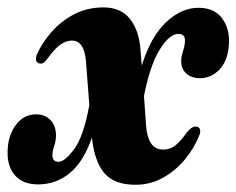

<svg xmlns="http://www.w3.org/2000/svg" viewBox="-23 -487 638 518"><path d="M356 -352.5 359.5 -310Q383.5 -388 425 -427Q466.5 -466 512 -466Q553.5 -466 574.5 -439.8Q595.5 -413.5 595 -374Q593.5 -326.5 570.8 -301.2Q548 -276 516.5 -276Q493 -276 478.8 -289.5Q464.5 -303 466 -326.5Q466.5 -336 471.2 -350.5Q476 -365 476 -378.5Q476 -395.5 458 -395.5Q434 -395.5 407.8 -353Q381.5 -310.5 365.5 -228L371 -149Q373 -118.5 384 -101Q395 -83.5 417.5 -83.5Q436 -83.5 450 -94.5Q464 -105.5 482.5 -131.5Q495.5 -146.5 505.5 -145.5Q521 -144 516 -125Q502.5 -89.5 477 -58.2Q451.5 -27 417.2 -7.8Q383 11.5 342.5 11.5Q284.5 11.5 258 -20.5Q231.5 -52.5 225 -116Q203 -51.5 165.8 -20.5Q128.5 10.5 80 10.5Q39.5 10.5 18.2 -13Q-3 -36.5 -2.5 -75.5Q-2.5 -119.5 19 -149Q40.5 -178.5 74.5 -178.5Q98.5 -178.5 113.2 -163Q128 -147.5 128 -122Q128 -107 123.2 -93.2Q118.5 -79.5 118.5 -68Q118.5 -50.5 135 -50.5Q151.5 -50.5 177 -84.5Q202.5 -118.5 218 -203.5L209 -321Q204.5 -377.5 171 -377.5Q155.5 -377.5 139.8 -366.5Q124 -355.5 103 -326Q94 -314 85.5 -315.5Q70 -317 75.5 -338Q90 -371 115.8 -400.5Q141.5 -430 177 -448.5Q212.5 -467 256 -467Q303.5 -467 328 -435.5Q352.5 -404 356 -352.5Z"/></svg>

Font: Fraunces 72pt
Style: Bold Italic
Weight: 700
Italic angle: -16°
Version: Version 1.000;[b76b70a41]